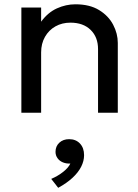

<svg xmlns="http://www.w3.org/2000/svg" viewBox="-20 -525 643 894"><path d="M79.5 0V-490H171.5V-424Q203 -467 245 -486Q287 -505 331 -505Q397.5 -505 441.2 -478.2Q485 -451.5 506.8 -410Q528.5 -368.5 528.5 -325V0H436.5V-296.5Q436.5 -352 402 -385.8Q367.5 -419.5 308 -419.5Q269 -419.5 238.2 -402.2Q207.5 -385 189.5 -353.5Q171.5 -322 171.5 -281V0ZM251 349.5 218.5 308Q250 294.5 274.5 275Q299 255.5 307.5 236.5Q288.5 237.5 272.8 231Q257 224.5 247.8 211.5Q238.5 198.5 238.5 182Q238.5 156 256.2 139.5Q274 123 302 123Q333 123 352.2 143.2Q371.5 163.5 371.5 197.5Q371.5 224.5 358 251.2Q344.5 278 317.5 303Q290.5 328 251 349.5Z"/></svg>

Font: Geologica Thin Roman Light
Style: Regular
Weight: 300
Version: Version 1.010;gftools[0.9.28]